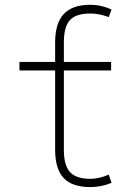

<svg xmlns="http://www.w3.org/2000/svg" viewBox="-20 -762 547 794"><path d="M244.1 -142.6Q244.1 -78.1 269.5 -50.3Q294.9 -22.5 353.5 -22.5Q389.6 -22.5 429.7 -40L441.4 -5.9Q398.4 11.7 353.5 11.7Q278.3 11.7 243.2 -25.9Q208 -63.5 208 -142.6V-470.7H60.5V-505.9H208V-585.9Q208 -666 243.7 -704.1Q279.3 -742.2 353.5 -742.2Q398.4 -742.2 441.4 -722.7L429.7 -691.4Q389.6 -706.1 353.5 -706.1Q293.9 -706.1 269 -678.7Q244.1 -651.4 244.1 -585.9V-505.9H439.5V-470.7H244.1Z"/></svg>

Font: Gen Shin Gothic ExtraLight
Style: Regular
Weight: 100
Designer: [Source Han Sans]
Ryoko NISHIZUKA  (kana & ideographs); Paul D. Hunt (Latin, Greek & Cyrillic); Wenlong ZHANG  (bopomofo
Version: Version 1.002.20150607